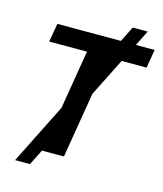

<svg xmlns="http://www.w3.org/2000/svg" viewBox="-131 -915 938 1105"><g transform="rotate(15 338.0 -363.0)"><path d="M64.5 92.8 521 -819.3H610.4L153.3 92.8ZM77.6 -617.2 96.7 -727.5H676.3L657.7 -617.2H433.1L330.6 0H200.2L302.7 -617.2Z"/></g></svg>

Font: Inter Tight SemiBold
Style: Italic
Weight: 600
Italic angle: -9.39999°
Designer: Rasmus Andersson
Foundry: rsms
Version: Version 3.004